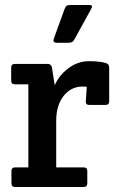

<svg xmlns="http://www.w3.org/2000/svg" viewBox="-20 -752 491 772"><path d="M407 -498Q419 -494 419 -480V-345Q419 -330 404 -330H339Q324 -330 325 -345L329 -403Q324 -404 312 -404Q266 -404 236 -366.5Q206 -329 206 -266V-79H316Q331 -79 331 -64V-15Q331 0 316 0H41Q26 0 26 -15V-64Q26 -79 41 -79H94V-413H40Q25 -413 25 -428V-480Q25 -495 40 -495H172Q186 -495 189 -480L200 -409Q217 -449 255 -477.5Q293 -506 338 -506Q383 -506 407 -498ZM210 -580Q195 -580 195 -589Q195 -592 197 -598L239 -714Q243 -725 247.5 -728.5Q252 -732 264 -732H336Q350 -732 350 -727Q350 -722 346 -715L281 -597Q276 -587 270.5 -583.5Q265 -580 253 -580Z"/></svg>

Font: Crete Round
Style: Regular
Weight: 400
Designer: Veronika Burian
Foundry: TypeTogether
Version: Version 1.001